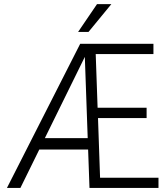

<svg xmlns="http://www.w3.org/2000/svg" viewBox="-20 -927 828 947"><path d="M201.2 -245.6H412.6L398.4 -646.5ZM761.7 0H421.4L414.6 -189.5H173.8L80.6 0H14.2L375.5 -710.9H736.8V-660.2H452.1L461.4 -395.5H703.1V-344.7H463.4L473.6 -50.3H761.7ZM458.5 -906.7H529.3L416.5 -769.5H365.2Z"/></svg>

Font: MAUL Condensed Light
Style: Light
Weight: 300
Designer: MAUL
Version: Version 2.137; 2017; ttfautohint (v1.8.3)